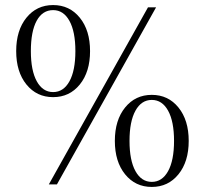

<svg xmlns="http://www.w3.org/2000/svg" viewBox="-20 -729 810 759"><path d="M44 -527Q44 -609 84.5 -659Q125 -709 190 -709Q255 -709 295.5 -659Q336 -609 336 -527Q336 -445 295.5 -395Q255 -345 190 -345Q125 -345 84.5 -395Q44 -445 44 -527ZM173 0 565 -700H597L205 0ZM102 -527Q102 -450 125.5 -407.5Q149 -365 190 -365Q231 -365 254.5 -407.5Q278 -450 278 -527Q278 -604 254.5 -646.5Q231 -689 190 -689Q148 -689 125 -647Q102 -605 102 -527ZM434 -172Q434 -254 474.5 -304Q515 -354 580 -354Q645 -354 685.5 -304Q726 -254 726 -172Q726 -90 685.5 -40Q645 10 580 10Q515 10 474.5 -40Q434 -90 434 -172ZM492 -172Q492 -95 515.5 -52.5Q539 -10 580 -10Q621 -10 644.5 -52.5Q668 -95 668 -172Q668 -249 644.5 -291.5Q621 -334 580 -334Q539 -334 515.5 -291.5Q492 -249 492 -172Z"/></svg>

Font: Aboreto
Style: Regular
Weight: 400
Designer: Dominik Jáger
Foundry: Dominik Jáger
Version: Version 1.001; ttfautohint (v1.8.4.7-5d5b)